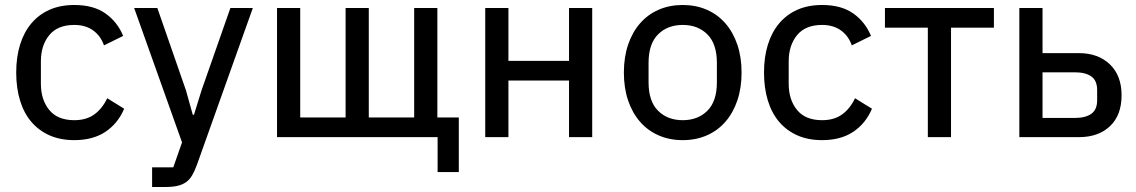

<svg xmlns="http://www.w3.org/2000/svg" viewBox="-20 -550 4554 770"><path d="M278 12Q222 12 179 -7Q136 -26 106 -61Q76 -96 60.5 -146.5Q45 -197 45 -259Q45 -321 60.5 -371Q76 -421 106 -456.5Q136 -492 179 -511Q222 -530 278 -530Q355 -530 403 -496Q451 -462 474 -406L397 -368Q384 -406 353.5 -428Q323 -450 278 -450Q211 -450 177.5 -409Q144 -368 144 -304V-214Q144 -150 177.5 -109Q211 -68 278 -68Q326 -68 358 -91Q390 -114 410 -156L478 -114Q453 -55 403 -21.5Q353 12 278 12Z M904 -518H994L769 113Q760 137 750 154Q740 171 725.5 181Q711 191 691 195.5Q671 200 641 200H590V121H675L710 21L518 -518H611L726 -187L753 -90H758L788 -187Z M1735 0H1091V-518H1184V-79H1366V-518H1459V-79H1641V-518H1734V-79H1820V140H1735Z M1926 -518H2019V-306H2262V-518H2355V0H2262V-227H2019V0H1926Z M2718 12Q2665 12 2621.5 -7Q2578 -26 2547 -61.5Q2516 -97 2499 -147Q2482 -197 2482 -259Q2482 -321 2499 -371Q2516 -421 2547 -456.5Q2578 -492 2621.5 -511Q2665 -530 2718 -530Q2771 -530 2814.5 -511Q2858 -492 2889 -456.5Q2920 -421 2937 -371Q2954 -321 2954 -259Q2954 -197 2937 -147Q2920 -97 2889 -61.5Q2858 -26 2814.5 -7Q2771 12 2718 12ZM2718 -68Q2779 -68 2817 -106Q2855 -144 2855 -220V-298Q2855 -374 2817 -412Q2779 -450 2718 -450Q2657 -450 2619 -412Q2581 -374 2581 -298V-220Q2581 -144 2619 -106Q2657 -68 2718 -68Z M3277 12Q3221 12 3178 -7Q3135 -26 3105 -61Q3075 -96 3059.5 -146.5Q3044 -197 3044 -259Q3044 -321 3059.5 -371Q3075 -421 3105 -456.5Q3135 -492 3178 -511Q3221 -530 3277 -530Q3354 -530 3402 -496Q3450 -462 3473 -406L3396 -368Q3383 -406 3352.5 -428Q3322 -450 3277 -450Q3210 -450 3176.5 -409Q3143 -368 3143 -304V-214Q3143 -150 3176.5 -109Q3210 -68 3277 -68Q3325 -68 3357 -91Q3389 -114 3409 -156L3477 -114Q3452 -55 3402 -21.5Q3352 12 3277 12Z M3701 -439H3529V-518H3966V-439H3794V0H3701Z M4068 -518H4161V-337H4306Q4384 -337 4431 -292Q4478 -247 4478 -168Q4478 -88 4431.5 -44Q4385 0 4307 0H4068ZM4291 -77Q4333 -77 4356.5 -93.5Q4380 -110 4380 -148V-189Q4380 -227 4356.5 -243.5Q4333 -260 4291 -260H4161V-77Z"/></svg>

Font: IBM Plex Sans Text
Style: Regular
Weight: 450
Designer: Mike Abbink, Paul van der Laan, Pieter van Rosmalen
Foundry: Bold Monday
Version: Version 3.005